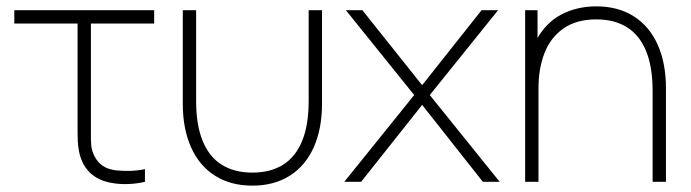

<svg xmlns="http://www.w3.org/2000/svg" viewBox="-20 -572 2175 604"><path d="M239 -63Q232 -78.5 228.8 -94.8Q225.5 -111 224.8 -127.2Q224 -143.5 224 -171Q224 -175 224 -179V-498H25V-540H465V-498H266V-179V-158Q265.5 -128.5 267.2 -112.8Q269 -97 277 -81Q288 -60 304.5 -49.5Q321 -39 346 -36Q395.5 -31 436 -40V0Q412 5.5 387.2 6.8Q362.5 8 341 5Q304.5 0.5 278.8 -16.2Q253 -33 239 -63Z M555 -540H597V-254Q597 -178 617.8 -128Q638.5 -78 678 -53.5Q717.5 -29 774 -29Q830.5 -29 870 -53.5Q909.5 -78 930.2 -128Q951 -178 951 -254V-540H993V-246Q993 -166.5 966.8 -108.2Q940.5 -50 891.2 -19Q842 12 774 12Q706 12 656.8 -19Q607.5 -50 581.2 -108.2Q555 -166.5 555 -246Z M1283 -273 1068 -540H1120L1308 -304L1495 -540H1547L1332 -273L1552 0H1499L1308 -242L1116 0H1063Z M1856 -511Q1793 -511 1752.2 -482.2Q1711.5 -453.5 1692.8 -404.8Q1674 -356 1674 -295L1635 -294Q1635 -382.5 1664.5 -440.5Q1694 -498.5 1743.8 -525.2Q1793.5 -552 1856 -552Q1924 -552 1973.2 -521Q2022.5 -490 2048.8 -431.8Q2075 -373.5 2075 -294V0H2033V-286Q2033 -362 2012.2 -412Q1991.5 -462 1952 -486.5Q1912.5 -511 1856 -511ZM1632 -540H1671V-430H1674V0H1632Z"/></svg>

Font: Tap Sans
Style: Regular
Weight: 400
Designer: Tap Payments
Foundry: Tap Payments
Version: Version 1.001;Glyphs 3.1.2 (3151)